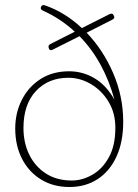

<svg xmlns="http://www.w3.org/2000/svg" viewBox="-20 -739 552 769"><path d="M473.5 -251.5Q473.5 -170.5 446.5 -111.8Q419.5 -53 371 -21.5Q322.5 10 258 10Q193.5 10 144.5 -20Q95.5 -50 68.2 -103Q41 -156 41 -224Q41 -287 67.5 -339.2Q94 -391.5 142.5 -422.5Q191 -453.5 257 -453.5Q311 -453.5 358.2 -425.8Q405.5 -398 438.5 -339.5Q418 -415 383 -479.2Q348 -543.5 298.5 -594L192 -540.5Q180 -534 176 -544.5Q170.5 -556.5 181.5 -562.5L279.5 -612Q223 -664.5 151 -697Q139.5 -702 145 -713Q149.5 -721.5 161.5 -717Q240.5 -689.5 308 -626.5L419 -682.5Q431 -688 435.5 -677Q442 -666 429.5 -660L327 -608Q393 -539.5 433.2 -446.2Q473.5 -353 473.5 -251.5ZM74 -226.5Q74 -166.5 97.5 -119Q121 -71.5 164.2 -43.8Q207.5 -16 267.5 -16Q309.5 -16 349.8 -39Q390 -62 416 -108.8Q442 -155.5 442 -227.5Q442 -286.5 414.8 -331.5Q387.5 -376.5 344.5 -402Q301.5 -427.5 254 -427.5Q173.5 -427.5 123.8 -374.2Q74 -321 74 -226.5Z"/></svg>

Font: Fraunces 72pt S100 Thin
Style: Regular
Weight: 100
Version: Version 1.000; ttfautohint (v1.8.3)